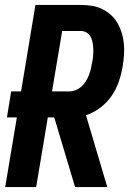

<svg xmlns="http://www.w3.org/2000/svg" viewBox="-20 -755 540 775"><path d="M1 0 48 -281H8L25 -386H65L123 -735H305Q329 -735 351 -731.5Q373 -728 392.5 -718.5Q412 -709 428 -694.5Q444 -680 454.5 -661.5Q465 -643 471.5 -622Q478 -601 480 -578.5Q482 -556 480.5 -533Q479 -510 475 -487Q470 -456 459.5 -425.5Q449 -395 430.5 -368Q412 -341 385 -320.5Q358 -300 327 -290L413 0H283L199 -281H173L126 0ZM190 -386H259Q272 -386 285 -391Q298 -396 308.5 -405.5Q319 -415 326.5 -427Q334 -439 339 -452Q344 -465 347 -478Q350 -491 352 -504Q355 -517 356 -530.5Q357 -544 356.5 -557Q356 -570 354 -582.5Q352 -595 346 -606Q340 -617 329.5 -623.5Q319 -630 305 -630H231Z"/></svg>

Font: Iosevka SS04 Extrabold
Style: Italic
Weight: 800
Italic angle: -9°
Monospace: yes
Designer: Belleve Invis
Foundry: Belleve Invis
Version: Version 19.0.0; ttfautohint (v1.8.4)